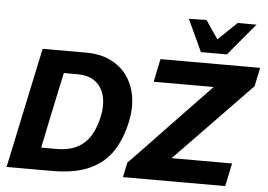

<svg xmlns="http://www.w3.org/2000/svg" viewBox="-61 -1049 1579 1133"><g transform="rotate(5 728.5 -483.0)"><path d="M17 0Q29.5 -57 40.8 -110.8Q52 -164.5 66.5 -232.5L117.5 -473.5Q132.5 -543 144.2 -598.8Q156 -654.5 168.5 -713H424Q509.5 -713 571.2 -683Q633 -653 670.2 -600.2Q707.5 -547.5 718.8 -478.5Q730 -409.5 714 -332Q693 -230.5 645.5 -156Q598 -81.5 511 -40.8Q424 0 284.5 0ZM210.5 -131.5H299.5Q377.5 -131.5 427 -158.8Q476.5 -186 504.2 -234.2Q532 -282.5 545.5 -347Q559 -410.5 546.8 -463.8Q534.5 -517 494.8 -549.2Q455 -581.5 385 -581.5H305.5Q298 -547.5 291 -513.8Q284 -480 274.5 -436.5L240 -273.5Q231.5 -231.5 224.5 -197.8Q217.5 -164 210.5 -131.5ZM706.5 0 724.5 -86.5Q755 -118.5 793.8 -158.8Q832.5 -199 872 -240.2Q911.5 -281.5 944 -316L1193.5 -576.5H838L866.5 -713H1457L1433.5 -602Q1383.5 -550.5 1335.2 -500.5Q1287 -450.5 1238.5 -400.5L983 -136.5H1341L1312.5 0ZM1100.5 -775Q1078.5 -823 1056.5 -870.2Q1034.5 -917.5 1012.5 -964.5L1117.5 -966.5Q1135 -939.5 1153.5 -912.8Q1172 -886 1191 -858.5Q1219 -885.5 1246.5 -912Q1274 -938.5 1301.5 -965H1413.5Q1373 -917 1333.8 -870Q1294.5 -823 1254.5 -775Z"/></g></svg>

Font: Commissioner
Style: Bold Italic
Weight: 700
Italic angle: -12°
Designer: Kostas Bartsokas
Foundry: Kostas Bartsokas
Version: Version 1.000; ttfautohint (v1.8.3)